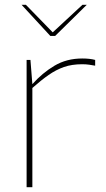

<svg xmlns="http://www.w3.org/2000/svg" viewBox="-20 -781 444 801"><path d="M91 0V-531H107L115 -430Q157 -477 207.5 -507Q258 -537 323 -537Q339 -537 352.5 -535.5Q366 -534 377 -531V-507Q366 -509 352.5 -511Q339 -513 323 -513Q280 -513 247 -501.5Q214 -490 182.5 -468Q151 -446 115 -414V0ZM190 -631 70 -761H88L200 -646L324 -761H342L210 -631Z"/></svg>

Font: Exo Thin Thin
Style: Regular
Weight: 250
Version: Version 2.000